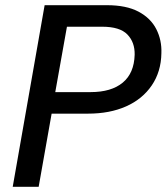

<svg xmlns="http://www.w3.org/2000/svg" viewBox="-20 -720 642 740"><path d="M29 0 152 -700H392Q467 -700 514 -675Q561 -650 582.5 -607.5Q604 -565 602 -515Q601 -444 565 -391Q529 -338 466 -310Q403 -282 319 -282H179L129 0ZM193 -365H329Q409 -365 453 -401.5Q497 -438 499 -509Q500 -557 471 -587Q442 -617 374 -617H238Z"/></svg>

Font: DM Sans 17pt Medium
Style: Italic
Weight: 500
Italic angle: -10°
Version: Version 4.004;gftools[0.9.30]